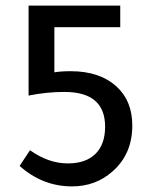

<svg xmlns="http://www.w3.org/2000/svg" viewBox="-20 -653 543 685"><path d="M409 -556H174V-395Q198 -399 232 -399Q336 -399 396 -344Q452 -293 452 -205Q452 -103 381 -41Q321 12 237 12Q132 12 50 -61L87 -117Q153 -70 222 -70Q286 -70 320.5 -104Q355 -138 355 -201Q355 -325 210 -325Q146 -325 82 -312V-633H409Z"/></svg>

Font: TajawalTap Med
Style: Regular
Weight: 500
Designer: Boutros Fonts
Foundry: Created by Boutros International 2017
Version: Version 2.700